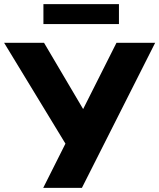

<svg xmlns="http://www.w3.org/2000/svg" viewBox="-49 -913 774 933"><path d="M161 0 269 -215 -29 -705H165L355 -383L517 -705H705L349 0ZM162 -796V-893H529V-796Z"/></svg>

Font: Nunito Sans Black
Style: Regular
Weight: 900
Designer: Vernon Adams
Foundry: Vernon Adams
Version: Version 3.006; ttfautohint (v1.8.3)